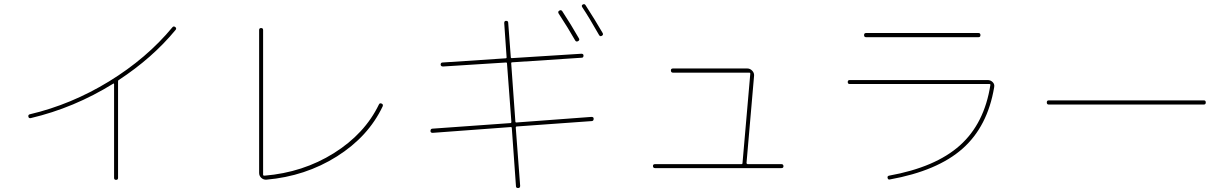

<svg xmlns="http://www.w3.org/2000/svg" viewBox="-20 -862 6040 941"><path d="M130.9 -283.2Q121.1 -281.2 119.1 -290Q117.2 -299.8 126 -301.8Q329.1 -349.6 514.2 -462.9Q699.2 -576.2 825.2 -728.5Q831.1 -735.4 838.9 -729.5Q846.7 -723.6 840.8 -715.8Q727.5 -578.1 560.5 -468.8Q558.6 -467.8 558.6 -461.9V-460V9.8Q558.6 19.5 548.8 19.5Q539.1 19.5 539.1 9.8V-450.2Q539.1 -454.1 535.2 -452.1Q342.8 -333 130.9 -283.2Z M1285.2 18.6Q1271.5 19.5 1260.7 9.8Q1250 0 1250 -14.6V-714.8Q1250 -724.6 1259.8 -724.6Q1269.5 -724.6 1269.5 -714.8V-4.9Q1269.5 -1 1276.4 -1Q1464.8 -16.6 1616.2 -111.3Q1767.6 -206.1 1836.9 -349.6Q1840.8 -358.4 1850.1 -354.5Q1859.4 -350.6 1855.5 -340.8Q1785.2 -192.4 1630.9 -95.2Q1476.6 2 1285.2 18.6Z M2798.8 -664.1Q2765.6 -722.7 2717.8 -795.9Q2712.9 -804.7 2720.7 -809.6Q2729.5 -815.4 2735.4 -807.6Q2778.3 -742.2 2817.4 -673.8Q2822.3 -665 2813 -660.2Q2803.7 -655.3 2798.8 -664.1ZM2916 -690.4Q2866.2 -778.3 2834 -826.2Q2828.1 -835 2835.9 -839.8Q2844.7 -844.7 2849.6 -836.9Q2897.5 -762.7 2933.6 -700.2Q2938.5 -691.4 2929.7 -686.5Q2920.9 -681.6 2916 -690.4ZM2100.6 -210.9Q2089.8 -210.9 2089.8 -219.7Q2089.8 -230.5 2098.6 -231.4L2482.4 -258.8Q2486.3 -258.8 2486.3 -264.6L2464.8 -550.8Q2464.8 -555.7 2460 -555.7L2151.4 -536.1Q2140.6 -536.1 2139.6 -544.9Q2139.6 -555.7 2149.4 -555.7L2458 -576.2Q2462.9 -576.2 2462.9 -581.1L2451.2 -749Q2451.2 -759.8 2460 -759.8Q2470.7 -759.8 2470.7 -751L2483.4 -582Q2483.4 -577.1 2488.3 -577.1L2829.1 -598.6Q2839.8 -598.6 2839.8 -589.8Q2839.8 -579.1 2831.1 -579.1L2490.2 -556.6Q2485.4 -556.6 2485.4 -551.8L2505.9 -265.6Q2505.9 -261.7 2510.7 -261.7L2878.9 -289.1Q2889.6 -289.1 2889.6 -280.3Q2889.6 -269.5 2880.9 -268.6L2512.7 -242.2Q2507.8 -242.2 2507.8 -236.3L2529.3 48.8Q2529.3 59.6 2519.5 59.6Q2508.8 59.6 2508.8 50.8L2488.3 -235.4Q2488.3 -239.3 2483.4 -239.3Z M3190.4 -38.1Q3180.7 -38.1 3180.2 -47.9Q3179.7 -57.6 3190.4 -57.6H3614.3Q3619.1 -57.6 3619.1 -63.5L3657.2 -501Q3657.2 -505.9 3652.3 -505.9H3278.3Q3268.6 -505.9 3268.1 -516.1Q3267.6 -526.4 3278.3 -526.4H3642.6Q3656.2 -526.4 3666.5 -515.6Q3676.8 -504.9 3675.8 -491.2L3638.7 -63.5Q3638.7 -58.6 3643.6 -57.6H3809.6Q3819.3 -57.6 3819.8 -47.9Q3820.3 -38.1 3809.6 -38.1Z M4144.5 -450.2Q4134.8 -450.2 4134.8 -460Q4134.8 -469.7 4144.5 -469.7H4820.3Q4835 -469.7 4845.2 -459.5Q4855.5 -449.2 4852.5 -434.6Q4820.3 -242.2 4697.3 -133.3Q4574.2 -24.4 4340.8 17.6Q4332 19.5 4330.1 9.8Q4328.1 1 4336.9 -1Q4564.5 -42 4684.6 -149.4Q4804.7 -256.8 4834 -446.3Q4834 -450.2 4830.1 -450.2ZM4224.6 -679.7Q4214.8 -679.7 4214.8 -689.9Q4214.8 -700.2 4224.6 -700.2H4775.4Q4785.2 -700.2 4785.2 -689.9Q4785.2 -679.7 4775.4 -679.7Z M5120.1 -349.6Q5110.4 -349.6 5110.4 -359.9Q5110.4 -370.1 5120.1 -370.1H5879.9Q5889.6 -370.1 5889.6 -359.9Q5889.6 -349.6 5879.9 -349.6Z"/></svg>

Font: Rounded-X Mgen+ 2m thin
Style: Regular
Weight: 100
Designer: [Source Han Sans]
Ryoko NISHIZUKA  (kana & ideographs); Paul D. Hunt (Latin, Greek & Cyrillic); Wenlong ZHANG  (bopomofo
Version: Version 1.059.20150602